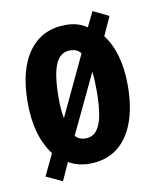

<svg xmlns="http://www.w3.org/2000/svg" viewBox="-76 -653 630 773"><g transform="rotate(-10 238.5 -266.0)"><path d="M443 -275Q443 -186 419 -122Q395 -58 349 -24Q303 10 237 10Q214 10 192.5 4.5Q171 -1 152 -12L119 61L53 30L95 -58Q63 -102 48.5 -155Q34 -208 34 -275Q34 -410 88 -483.5Q142 -557 239 -557Q264 -557 285 -551Q306 -545 325 -532L355 -593L419 -562L384 -485Q413 -448 428 -394.5Q443 -341 443 -275ZM160 -273Q160 -248 161.5 -227Q163 -206 167 -189L282 -433Q274 -444 263 -448.5Q252 -453 238 -453Q197 -453 178.5 -408.5Q160 -364 160 -273ZM316 -275Q316 -298 315 -317.5Q314 -337 312 -353L197 -111Q205 -102 215.5 -97.5Q226 -93 238 -93Q267 -93 284 -113.5Q301 -134 308.5 -174.5Q316 -215 316 -275Z"/></g></svg>

Font: Noto Sans Display ExtraCondensed
Style: Bold
Weight: 700
Width: 2
Designer: Monotype Design Team
Foundry: Monotype Imaging Inc.
Version: Version 2.003